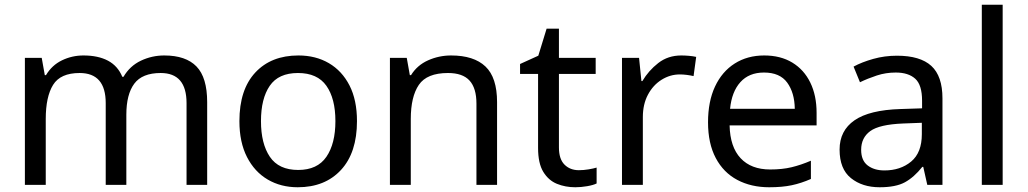

<svg xmlns="http://www.w3.org/2000/svg" viewBox="-20 -780 4335 810"><path d="M673 -546Q764 -546 809 -499.5Q854 -453 854 -349V0H767V-345Q767 -472 658 -472Q580 -472 546.5 -427Q513 -382 513 -296V0H426V-345Q426 -472 316 -472Q235 -472 204 -422Q173 -372 173 -278V0H85V-536H156L169 -463H174Q199 -505 241.5 -525.5Q284 -546 332 -546Q394 -546 435.5 -524Q477 -502 496 -456H501Q528 -502 574.5 -524Q621 -546 673 -546Z M1486 -269Q1486 -136 1418.5 -63Q1351 10 1236 10Q1165 10 1109.5 -22.5Q1054 -55 1022 -117.5Q990 -180 990 -269Q990 -402 1057 -474Q1124 -546 1239 -546Q1312 -546 1367.5 -513.5Q1423 -481 1454.5 -419.5Q1486 -358 1486 -269ZM1081 -269Q1081 -174 1118.5 -118.5Q1156 -63 1238 -63Q1319 -63 1357 -118.5Q1395 -174 1395 -269Q1395 -364 1357 -418Q1319 -472 1237 -472Q1155 -472 1118 -418Q1081 -364 1081 -269Z M1883 -546Q1979 -546 2028 -499.5Q2077 -453 2077 -349V0H1990V-343Q1990 -408 1961 -440Q1932 -472 1870 -472Q1781 -472 1747 -422Q1713 -372 1713 -278V0H1625V-536H1696L1709 -463H1714Q1740 -505 1786 -525.5Q1832 -546 1883 -546Z M2422 -62Q2442 -62 2463 -65.5Q2484 -69 2497 -73V-6Q2483 1 2457 5.5Q2431 10 2407 10Q2365 10 2329.5 -4.5Q2294 -19 2272 -55Q2250 -91 2250 -156V-468H2174V-510L2251 -545L2286 -659H2338V-536H2493V-468H2338V-158Q2338 -109 2361.5 -85.5Q2385 -62 2422 -62Z M2854 -546Q2869 -546 2886.5 -544.5Q2904 -543 2917 -540L2906 -459Q2893 -462 2877.5 -464Q2862 -466 2848 -466Q2807 -466 2771 -443.5Q2735 -421 2713.5 -380.5Q2692 -340 2692 -286V0H2604V-536H2676L2686 -438H2690Q2716 -482 2757 -514Q2798 -546 2854 -546Z M3204 -546Q3273 -546 3322.5 -516Q3372 -486 3398.5 -431.5Q3425 -377 3425 -304V-251H3058Q3060 -160 3104.5 -112.5Q3149 -65 3229 -65Q3280 -65 3319.5 -74.5Q3359 -84 3401 -102V-25Q3360 -7 3320 1.5Q3280 10 3225 10Q3149 10 3090.5 -21Q3032 -52 2999.5 -113.5Q2967 -175 2967 -264Q2967 -352 2996.5 -415Q3026 -478 3079.5 -512Q3133 -546 3204 -546ZM3203 -474Q3140 -474 3103.5 -433.5Q3067 -393 3060 -321H3333Q3332 -389 3301 -431.5Q3270 -474 3203 -474Z M3764 -545Q3862 -545 3909 -502Q3956 -459 3956 -365V0H3892L3875 -76H3871Q3836 -32 3797.5 -11Q3759 10 3691 10Q3618 10 3570 -28.5Q3522 -67 3522 -149Q3522 -229 3585 -272.5Q3648 -316 3779 -320L3870 -323V-355Q3870 -422 3841 -448Q3812 -474 3759 -474Q3717 -474 3679 -461.5Q3641 -449 3608 -433L3581 -499Q3616 -518 3664 -531.5Q3712 -545 3764 -545ZM3790 -259Q3690 -255 3651.5 -227Q3613 -199 3613 -148Q3613 -103 3640.5 -82Q3668 -61 3711 -61Q3779 -61 3824 -98.5Q3869 -136 3869 -214V-262Z M4210 0H4122V-760H4210Z"/></svg>

Font: Noto Sans Javanese
Style: Regular
Weight: 400
Designer: Monotype Design Team
Foundry: Monotype Imaging Inc.
Version: Version 2.004